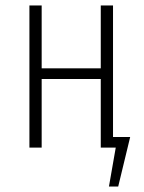

<svg xmlns="http://www.w3.org/2000/svg" viewBox="-20 -542 529 705"><path d="M395 -39H458L414 143H380L405 0H350V-252H133V0H88V-522H133V-291H350V-522H395Z"/></svg>

Font: Fira Sans Extra Condensed ExtraLight
Style: Regular
Weight: 275
Width: 1
Designer: Carrois Corporate & Edenspiekermann AG
Foundry: Carrois Corporate GbR & Edenspiekermann AG
Version: Version 4.203